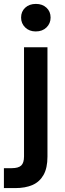

<svg xmlns="http://www.w3.org/2000/svg" viewBox="-49 -743 333 983"><path d="M-29 220V118H11Q45 118 59.5 104.5Q74 91 74 58V-501H194V59Q194 117 174 152.5Q154 188 117.5 204Q81 220 29 220ZM134 -582Q101 -582 80 -602.5Q59 -623 59 -653Q59 -684 80 -703.5Q101 -723 135 -723Q168 -723 189 -703.5Q210 -684 210 -653Q210 -623 189 -602.5Q168 -582 134 -582Z"/></svg>

Font: DM Sans 18pt SemiBold
Style: Regular
Weight: 600
Designer: Colophon Foundry, Jonny Pinhorn
Foundry: Colophon Foundry
Version: Version 4.004;gftools[0.9.30]